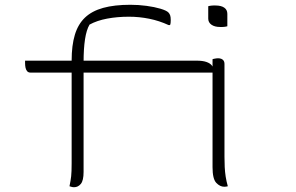

<svg xmlns="http://www.w3.org/2000/svg" viewBox="-20 -780 1240 804"><path d="M85 -526H803Q829 -526 844.5 -520.5Q860 -515 867 -506Q874 -497 874 -486Q874 -484 874 -481Q874 -478 874 -476H108Q99 -476 94 -481.5Q89 -487 87 -496Q85 -505 85 -516Q85 -518 85 -521Q85 -524 85 -526ZM330 -60Q330 -24 318.5 -10Q307 4 290 4Q285 4 279.5 2.5Q274 1 271 0Q276 -24 278 -42Q280 -60 280 -96Q280 -150 280 -203.5Q280 -257 280 -311Q280 -365 280 -418.5Q280 -472 280 -526Q280 -590 293.5 -634.5Q307 -679 336 -706.5Q365 -734 412 -747Q459 -760 526 -760Q560 -760 593.5 -755.5Q627 -751 652 -743.5Q677 -736 685 -728Q690 -723 692.5 -716Q695 -709 695 -696Q695 -691 694.5 -685Q694 -679 692 -675H686Q647 -693 605 -701.5Q563 -710 520 -710Q471 -710 428.5 -702Q386 -694 355 -677Q342 -655 336 -615.5Q330 -576 330 -520Q330 -474 330 -428Q330 -382 330 -336Q330 -290 330 -244Q330 -198 330 -152Q330 -106 330 -60ZM852 -754Q855 -755 858.5 -755.5Q862 -756 865.5 -756.5Q869 -757 873.5 -757Q878 -757 882 -757Q906 -757 919 -748Q932 -739 932 -722V-670Q929 -669 925.5 -668.5Q922 -668 918.5 -667.5Q915 -667 911 -667Q907 -667 902 -667Q879 -667 865.5 -676.5Q852 -686 852 -702ZM870 -532Q872 -533 874.5 -533.5Q877 -534 880 -534.5Q883 -535 886 -535.5Q889 -536 893 -536Q901 -536 907 -533.5Q913 -531 916.5 -526Q920 -521 920 -513Q920 -468 920 -418.5Q920 -369 920 -318.5Q920 -268 920 -218.5Q920 -169 920 -124Q920 -101 921 -80.5Q922 -60 925 -40.5Q928 -21 934 0Q930 1 926.5 1.5Q923 2 919 2Q901 2 885.5 -14.5Q870 -31 870 -80Q870 -106 870 -137.5Q870 -169 870 -204.5Q870 -240 870 -277Q870 -314 870 -351Q870 -388 870 -422Q870 -443 870 -462Q870 -481 870 -499Q870 -517 870 -532Z"/></svg>

Font: Recursive Monospace Casual Light
Style: Regular
Weight: 300
Version: Version 1.047